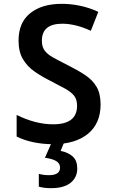

<svg xmlns="http://www.w3.org/2000/svg" viewBox="-20 -744 603 1004"><path d="M256 10Q205 10 156 0Q107 -10 67 -30V-143Q113 -120 161.5 -107Q210 -94 258 -94Q383 -94 383 -191Q383 -224 367.5 -243.5Q352 -263 320.5 -280.5Q289 -298 240 -323Q198 -344 160.5 -370Q123 -396 100 -434.5Q77 -473 77 -532Q77 -626 138 -675Q199 -724 303 -724Q349 -724 398 -714Q447 -704 494 -682L455 -583Q414 -602 376.5 -611Q339 -620 306 -620Q199 -620 199 -531Q199 -499 213.5 -479.5Q228 -460 257.5 -443.5Q287 -427 331 -405Q385 -378 424.5 -352Q464 -326 485 -290Q506 -254 506 -198Q506 -98 439.5 -44Q373 10 256 10ZM247 240Q209 240 183 232V165Q208 172 235 172Q294 172 294 133Q294 110 273.5 98Q253 86 215 81L252 -3H317L297 45Q337 53 360.5 74.5Q384 96 384 137Q384 184 349 212Q314 240 247 240Z"/></svg>

Font: Noto Sans Mono SemiCondensed SemiBold
Style: Regular
Weight: 600
Width: 4
Designer: Monotype Design Team
Foundry: Monotype Imaging Inc.
Version: Version 2.014; ttfautohint (v1.8.4.7-5d5b)